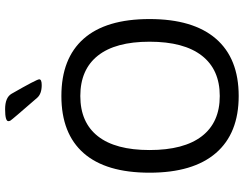

<svg xmlns="http://www.w3.org/2000/svg" viewBox="-124 -848 978 771"><g transform="rotate(-90 365.5 -463.0)"><path d="M583 -352Q583 -489 527 -559.5Q471 -630 365 -630Q259 -630 203.5 -559.5Q148 -489 148 -352Q148 -214 203.5 -142Q259 -70 365 -70Q471 -70 527 -142Q583 -214 583 -352ZM365 6Q215 6 136 -85.5Q57 -177 57 -352Q57 -527 135.5 -616.5Q214 -706 365 -706Q516 -706 595 -616.5Q674 -527 674 -352Q674 -177 595 -85.5Q516 6 365 6ZM409 -785Q374 -785 358 -803Q270 -904 266 -911Q264 -915 264 -919Q264 -932 312 -932Q359 -932 374 -906Q432 -805 432 -795Q432 -785 409 -785Z"/></g></svg>

Font: mmAsap
Style: Regular
Weight: 400
Designer: Pablo Cosgaya
Foundry: Omnibus-Type
Version: Version 1.001